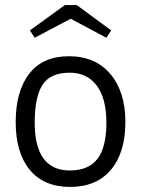

<svg xmlns="http://www.w3.org/2000/svg" viewBox="-20 -732 558 758"><path d="M255 -445Q178 -445 147.5 -396.5Q117 -348 117 -248Q117 -59 256 -59Q329 -59 364.5 -104.5Q400 -150 400 -248Q400 -343 362 -394Q324 -445 255 -445ZM42 -250Q42 -372 95.5 -441Q149 -510 252 -510Q356 -510 415.5 -440Q475 -370 475 -250Q475 -130 418 -62Q361 6 257 6Q153 6 97.5 -61.5Q42 -129 42 -250ZM236 -712H283L419 -612L400 -583L259 -658L117 -583L98 -612Z"/></svg>

Font: Gudea
Style: Regular
Weight: 400
Designer: Agustina Mingote
Foundry: Agustina Mingote
Version: Version 1.002